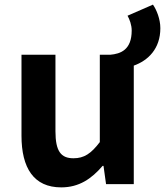

<svg xmlns="http://www.w3.org/2000/svg" viewBox="-20 -797 714 831"><path d="M245 14C322 14 376 -23 424 -79H428L439 0H559V-513C621 -535 674 -586 674 -675C674 -714 658 -754 642 -777L532 -729C541 -713 550 -689 550 -665C550 -581 502 -564 457 -560H412V-182C374 -132 344 -112 298 -112C244 -112 220 -142 220 -229V-560H73V-210C73 -70 126 14 245 14Z"/></svg>

Font: Kinto Sans
Style: Bold
Weight: 700
Designer: Authors: Ryoko NISHIZUKA  (kana & ideographs); Paul D. Hunt (Latin, Greek & Cyrillic); Wenlong ZHANG  (bopomofo); Sandol
Foundry: Adobe Systems Incorporated, ookami Inc.
Version: Version 0.001